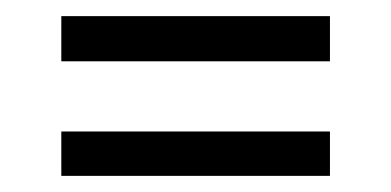

<svg xmlns="http://www.w3.org/2000/svg" viewBox="-20 -359 485 238"><path d="M56 -283V-339H389V-283ZM56 -141V-196H389V-141Z"/></svg>

Font: Rasa
Style: Regular
Weight: 400
Designer: Anna Giedrys (Yrsa+Rasa design), David Brezina (Yrsa art-direction, Rasa art-direction, design)
Foundry: Rosetta Type Foundry
Version: Version 2.004